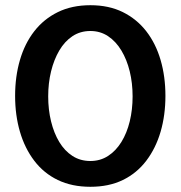

<svg xmlns="http://www.w3.org/2000/svg" viewBox="-20 -713 693 737"><path d="M327 4Q256 4 202 -22Q148 -48 111.5 -96Q75 -144 56.5 -207.5Q38 -271 38 -345Q38 -419 56.5 -482.5Q75 -546 111.5 -593Q148 -640 202 -666.5Q256 -693 327 -693Q398 -693 451.5 -666.5Q505 -640 541.5 -593Q578 -546 596.5 -482.5Q615 -419 615 -345Q615 -271 596.5 -207.5Q578 -144 541.5 -96Q505 -48 451.5 -22Q398 4 327 4ZM327 -95Q365 -95 395 -114.5Q425 -134 446 -168Q467 -202 478 -247Q489 -292 489 -343Q489 -394 478 -439Q467 -484 446 -519Q425 -554 395 -574Q365 -594 327 -594Q288 -594 258 -574Q228 -554 207.5 -519Q187 -484 176 -439Q165 -394 165 -343Q165 -292 176 -247Q187 -202 207.5 -168Q228 -134 258 -114.5Q288 -95 327 -95Z"/></svg>

Font: Kreon Light SemiBold
Style: Regular
Weight: 600
Version: Version 2.002